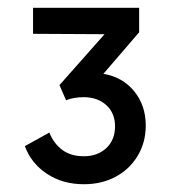

<svg xmlns="http://www.w3.org/2000/svg" viewBox="-20 -765 450 494"><path d="M196 -291Q141 -291 100.5 -318Q60 -345 44 -389L107 -424Q118 -396 140 -379.5Q162 -363 196 -363Q231 -363 253.5 -384Q276 -405 276 -440Q276 -474 253.5 -494.5Q231 -515 195 -515Q184 -515 171.5 -513Q159 -511 150 -507L133 -546L249 -677L65 -678V-745H338V-682L246 -575Q295 -567 325 -530.5Q355 -494 355 -442Q355 -399 334.5 -364.5Q314 -330 278 -310.5Q242 -291 196 -291Z"/></svg>

Font: Plus Jakarta Text
Style: Regular
Weight: 400
Designer: Gumpita Rahayu
Foundry: Tokotype Studio
Version: Version 1.000